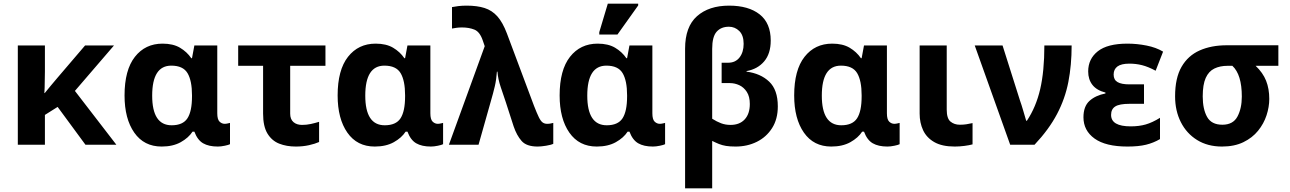

<svg xmlns="http://www.w3.org/2000/svg" viewBox="-20 -796 7093 1056"><path d="M607 -546 392 -296 620 0H450L297 -208L227 -164V0H78V-546H227V-403Q226 -373 226 -343Q226 -313 224 -284H226Q243 -305 260 -325.5Q277 -346 295 -367L448 -546Z M869 10Q772 10 718.5 -66.5Q665 -143 665 -271Q665 -411 722 -483.5Q779 -556 874 -556Q932 -556 970 -533.5Q1008 -511 1032 -476H1036L1049 -546H1175V-173Q1175 -139 1187.5 -127Q1200 -115 1216 -115Q1223 -115 1232 -117Q1241 -119 1245 -120V-3Q1238 1 1216.5 5.5Q1195 10 1178 10Q1128 10 1097 -8Q1066 -26 1049 -72H1039Q1017 -38 974 -14Q931 10 869 10ZM924 -107Q986 -107 1011 -145.5Q1036 -184 1036 -266V-272Q1036 -352 1011.5 -393.5Q987 -435 922 -435Q817 -435 817 -270Q817 -107 924 -107Z M1607 10Q1556 10 1515.5 -6Q1475 -22 1451 -61.5Q1427 -101 1427 -171V-434H1290V-546H1770V-434H1576V-171Q1576 -140 1594 -124.5Q1612 -109 1641 -109Q1666 -109 1689 -114Q1712 -119 1735 -126V-15Q1713 -5 1679.5 2.5Q1646 10 1607 10Z M2041 10Q1944 10 1890.5 -66.5Q1837 -143 1837 -271Q1837 -411 1894 -483.5Q1951 -556 2046 -556Q2104 -556 2142 -533.5Q2180 -511 2204 -476H2208L2221 -546H2347V-173Q2347 -139 2359.5 -127Q2372 -115 2388 -115Q2395 -115 2404 -117Q2413 -119 2417 -120V-3Q2410 1 2388.5 5.5Q2367 10 2350 10Q2300 10 2269 -8Q2238 -26 2221 -72H2211Q2189 -38 2146 -14Q2103 10 2041 10ZM2096 -107Q2158 -107 2183 -145.5Q2208 -184 2208 -266V-272Q2208 -352 2183.5 -393.5Q2159 -435 2094 -435Q1989 -435 1989 -270Q1989 -107 2096 -107Z M2937 10Q2876 10 2849 -20.5Q2822 -51 2805 -101L2762 -234Q2749 -273 2734 -317Q2719 -361 2716 -402H2713Q2710 -358 2701.5 -321.5Q2693 -285 2679 -237L2612 0H2449L2646 -542L2635 -574Q2619 -621 2589.5 -633Q2560 -645 2521 -645Q2504 -645 2490 -643Q2476 -641 2466 -639V-757Q2480 -760 2501 -762.5Q2522 -765 2547 -765Q2604 -765 2645 -752Q2686 -739 2715.5 -706Q2745 -673 2768 -612L2917 -214Q2933 -173 2943.5 -151.5Q2954 -130 2964.5 -122.5Q2975 -115 2989 -115Q3000 -115 3007 -116.5Q3014 -118 3023 -120V-5Q3011 1 2983.5 5.5Q2956 10 2937 10Z M3262 10Q3165 10 3111.5 -66.5Q3058 -143 3058 -271Q3058 -411 3115 -483.5Q3172 -556 3267 -556Q3325 -556 3363 -533.5Q3401 -511 3425 -476H3429L3442 -546H3568V-173Q3568 -139 3580.5 -127Q3593 -115 3609 -115Q3616 -115 3625 -117Q3634 -119 3638 -120V-3Q3631 1 3609.5 5.5Q3588 10 3571 10Q3521 10 3490 -8Q3459 -26 3442 -72H3432Q3410 -38 3367 -14Q3324 10 3262 10ZM3317 -107Q3379 -107 3404 -145.5Q3429 -184 3429 -266V-272Q3429 -352 3404.5 -393.5Q3380 -435 3315 -435Q3210 -435 3210 -270Q3210 -107 3317 -107ZM3276 -606V-619L3323 -776H3490V-766L3376 -606Z M3748 240V-528Q3748 -649 3813.5 -707Q3879 -765 3990 -765Q4097 -765 4158 -717Q4219 -669 4219 -573Q4219 -501 4183 -458.5Q4147 -416 4086 -405V-402Q4163 -392 4210.5 -347Q4258 -302 4258 -211Q4258 -141 4226.5 -91.5Q4195 -42 4142.5 -16Q4090 10 4026 10Q3994 10 3973 6.5Q3952 3 3934.5 -4Q3917 -11 3897 -21V240ZM3998 -109Q4048 -109 4076 -139.5Q4104 -170 4104 -224Q4104 -265 4087.5 -290.5Q4071 -316 4046 -327.5Q4021 -339 3994 -339H3949V-451H3985Q4025 -451 4047.5 -480Q4070 -509 4070 -555Q4070 -602 4046 -625.5Q4022 -649 3989 -649Q3946 -649 3921.5 -621.5Q3897 -594 3897 -527V-143Q3922 -127 3946 -118Q3970 -109 3998 -109Z M4552 10Q4455 10 4401.5 -66.5Q4348 -143 4348 -271Q4348 -411 4405 -483.5Q4462 -556 4557 -556Q4615 -556 4653 -533.5Q4691 -511 4715 -476H4719L4732 -546H4858V-173Q4858 -139 4870.5 -127Q4883 -115 4899 -115Q4906 -115 4915 -117Q4924 -119 4928 -120V-3Q4921 1 4899.5 5.5Q4878 10 4861 10Q4811 10 4780 -8Q4749 -26 4732 -72H4722Q4700 -38 4657 -14Q4614 10 4552 10ZM4607 -107Q4669 -107 4694 -145.5Q4719 -184 4719 -266V-272Q4719 -352 4694.5 -393.5Q4670 -435 4605 -435Q4500 -435 4500 -270Q4500 -107 4607 -107Z M5231 10Q5161 10 5118.5 -14.5Q5076 -39 5057 -80Q5038 -121 5038 -171V-546H5187V-193Q5187 -144 5208 -127Q5229 -110 5259 -110Q5279 -110 5295 -112.5Q5311 -115 5329 -119V-2Q5311 3 5284 6.5Q5257 10 5231 10Z M5536 0 5341 -546H5494L5590 -243Q5598 -221 5608 -186.5Q5618 -152 5624 -132H5628Q5678 -207 5701 -305.5Q5724 -404 5724 -546H5874Q5874 -438 5856 -345.5Q5838 -253 5793.5 -168.5Q5749 -84 5670 0Z M6181 10Q6061 10 6000 -34Q5939 -78 5939 -151Q5939 -211 5972 -241Q6005 -271 6060 -282V-287Q6012 -299 5988.5 -329Q5965 -359 5965 -403Q5965 -472 6018 -514Q6071 -556 6181 -556Q6233 -556 6286 -545.5Q6339 -535 6377 -512L6336 -407Q6295 -429 6261.5 -437.5Q6228 -446 6192 -446Q6147 -446 6126 -430.5Q6105 -415 6105 -386Q6105 -357 6126.5 -344.5Q6148 -332 6191 -332H6272V-225H6192Q6137 -225 6114 -210.5Q6091 -196 6091 -164Q6091 -101 6199 -101Q6245 -101 6281.5 -111.5Q6318 -122 6360 -148V-31Q6324 -10 6283 0Q6242 10 6181 10Z M6701 10Q6622 10 6564 -26Q6506 -62 6474.5 -124.5Q6443 -187 6443 -266Q6443 -367 6478.5 -428.5Q6514 -490 6578 -518.5Q6642 -547 6727 -547H7011V-434H6886Q6926 -396 6943.5 -352Q6961 -308 6961 -252Q6961 -208 6946 -162Q6931 -116 6899.5 -77Q6868 -38 6818.5 -14Q6769 10 6701 10ZM6703 -110Q6762 -110 6786 -155Q6810 -200 6810 -265Q6810 -386 6758 -434H6731Q6690 -434 6659 -419Q6628 -404 6611.5 -367.5Q6595 -331 6595 -266Q6595 -196 6619 -153Q6643 -110 6703 -110Z"/></svg>

Font: RS Noto Sans
Style: Bold
Weight: 700
Designer: Monotype Design Team
Foundry: Monotype Imaging Inc.
Version: Version 3.10